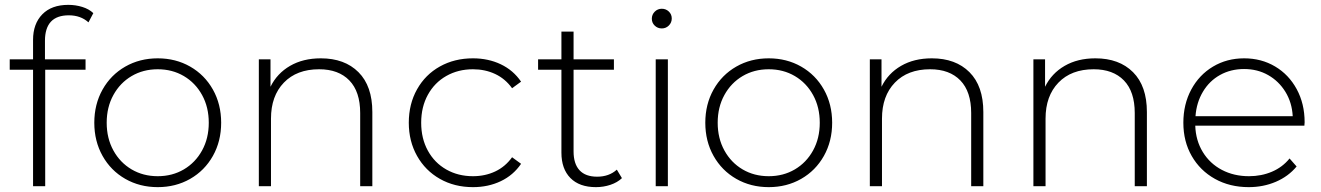

<svg xmlns="http://www.w3.org/2000/svg" viewBox="-20 -766 5437 790"><path d="M261 -746Q291 -746 318.5 -737.5Q346 -729 364 -712L344 -674Q312 -703 263 -703Q165 -703 165 -598V-522H332V-479H166V0H116V-479H20V-522H116V-602Q116 -668 154 -707Q192 -746 261 -746Z M368 -261Q368 -337 402 -397.5Q436 -458 495.5 -492Q555 -526 629 -526Q703 -526 762.5 -492Q822 -458 856 -397.5Q890 -337 890 -261Q890 -185 856 -124.5Q822 -64 762.5 -30Q703 4 629 4Q555 4 495.5 -30Q436 -64 402 -124.5Q368 -185 368 -261ZM839 -261Q839 -325 811.5 -375Q784 -425 736.5 -453Q689 -481 629 -481Q569 -481 521.5 -453Q474 -425 446.5 -375Q419 -325 419 -261Q419 -197 446.5 -147Q474 -97 521.5 -69Q569 -41 629 -41Q689 -41 736.5 -69Q784 -97 811.5 -147Q839 -197 839 -261Z M1512 -305V0H1462V-301Q1462 -389 1417.5 -435Q1373 -481 1293 -481Q1201 -481 1148 -426Q1095 -371 1095 -278V0H1045V-522H1093V-409Q1120 -464 1173.5 -495Q1227 -526 1300 -526Q1398 -526 1455 -469Q1512 -412 1512 -305Z M1662 -261Q1662 -338 1696 -398.5Q1730 -459 1790 -492.5Q1850 -526 1926 -526Q1989 -526 2040.5 -501.5Q2092 -477 2124 -430L2087 -403Q2059 -442 2017.5 -461.5Q1976 -481 1926 -481Q1865 -481 1816.5 -453.5Q1768 -426 1740.5 -376Q1713 -326 1713 -261Q1713 -196 1740.5 -146Q1768 -96 1816.5 -68.5Q1865 -41 1926 -41Q1976 -41 2017.5 -60.5Q2059 -80 2087 -119L2124 -92Q2092 -45 2040.5 -20.5Q1989 4 1926 4Q1850 4 1790 -30Q1730 -64 1696 -124.5Q1662 -185 1662 -261Z M2290 -138V-479H2194V-522H2290V-636H2340V-522H2506V-479H2340V-143Q2340 -92 2364.5 -65.5Q2389 -39 2437 -39Q2486 -39 2518 -68L2539 -33Q2520 -15 2491.5 -5.5Q2463 4 2432 4Q2364 4 2327 -33.5Q2290 -71 2290 -138Z M2678 -522H2728V0H2678ZM2662 -689Q2662 -706 2674 -718Q2686 -730 2703 -730Q2720 -730 2732 -718.5Q2744 -707 2744 -690Q2744 -673 2732 -661Q2720 -649 2703 -649Q2686 -649 2674 -660.5Q2662 -672 2662 -689Z M2882 -261Q2882 -337 2916 -397.5Q2950 -458 3009.5 -492Q3069 -526 3143 -526Q3217 -526 3276.5 -492Q3336 -458 3370 -397.5Q3404 -337 3404 -261Q3404 -185 3370 -124.5Q3336 -64 3276.5 -30Q3217 4 3143 4Q3069 4 3009.5 -30Q2950 -64 2916 -124.5Q2882 -185 2882 -261ZM3353 -261Q3353 -325 3325.5 -375Q3298 -425 3250.5 -453Q3203 -481 3143 -481Q3083 -481 3035.5 -453Q2988 -425 2960.5 -375Q2933 -325 2933 -261Q2933 -197 2960.5 -147Q2988 -97 3035.5 -69Q3083 -41 3143 -41Q3203 -41 3250.5 -69Q3298 -97 3325.5 -147Q3353 -197 3353 -261Z M4026 -305V0H3976V-301Q3976 -389 3931.5 -435Q3887 -481 3807 -481Q3715 -481 3662 -426Q3609 -371 3609 -278V0H3559V-522H3607V-409Q3634 -464 3687.5 -495Q3741 -526 3814 -526Q3912 -526 3969 -469Q4026 -412 4026 -305Z M4699 -305V0H4649V-301Q4649 -389 4604.5 -435Q4560 -481 4480 -481Q4388 -481 4335 -426Q4282 -371 4282 -278V0H4232V-522H4280V-409Q4307 -464 4360.5 -495Q4414 -526 4487 -526Q4585 -526 4642 -469Q4699 -412 4699 -305Z M4849 -261Q4849 -337 4881.5 -397.5Q4914 -458 4971 -492Q5028 -526 5099 -526Q5170 -526 5226.5 -492.5Q5283 -459 5315.5 -399Q5348 -339 5348 -263L5347 -249H4898Q4900 -188 4929 -140.5Q4958 -93 5007.5 -67Q5057 -41 5119 -41Q5170 -41 5213.5 -59.5Q5257 -78 5286 -114L5315 -81Q5281 -40 5229.5 -18Q5178 4 5118 4Q5040 4 4979 -30Q4918 -64 4883.5 -124Q4849 -184 4849 -261ZM5299 -288Q5296 -344 5269 -388Q5242 -432 5198 -457Q5154 -482 5099 -482Q5044 -482 5000 -457.5Q4956 -433 4929.5 -388.5Q4903 -344 4899 -288Z"/></svg>

Font: Goldbeck Next Light
Style: Regular
Weight: 300
Designer: Julieta Ulanovsky
Foundry: Julieta Ulanovsky
Version: Version 7.200